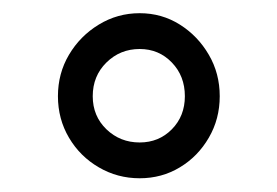

<svg xmlns="http://www.w3.org/2000/svg" viewBox="-20 -741 416 288"><path d="M66.9 -596.7Q66.9 -630.9 83.5 -658.9Q100.1 -687 128.2 -704.1Q156.2 -721.2 189.5 -721.2Q222.7 -721.2 249.8 -704.1Q276.9 -687 293.2 -658.9Q309.6 -630.9 309.6 -596.7Q309.6 -562.5 293.2 -534.4Q276.9 -506.3 249.8 -490Q222.7 -473.6 189.5 -473.6Q156.2 -473.6 128.2 -490Q100.1 -506.3 83.5 -534.4Q66.9 -562.5 66.9 -596.7ZM119.1 -596.7Q119.1 -566.9 139.6 -547.1Q160.2 -527.3 189.5 -527.3Q218.3 -527.3 237.8 -547.1Q257.3 -566.9 257.3 -596.7Q257.3 -627 237.8 -647.2Q218.3 -667.5 189.5 -667.5Q160.2 -667.5 139.6 -647.2Q119.1 -627 119.1 -596.7Z"/></svg>

Font: Vazirmatn UI FD Light
Style: Regular
Weight: 300
Designer: Saber Rastikerdar
Foundry: Saber Rastikerdar
Version: Version 33.003